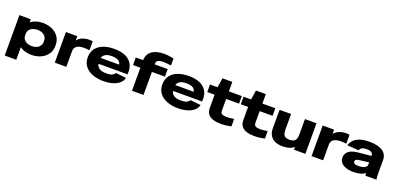

<svg xmlns="http://www.w3.org/2000/svg" viewBox="12 -1794 6252 3031"><g transform="rotate(20 3138.0 -278.5)"><path d="M52 165V-514H243V-462Q282 -493 335 -509.5Q388 -526 445 -526Q498 -526 552.5 -511Q607 -496 652 -464Q697 -432 724.5 -380.5Q752 -329 752 -257Q752 -185 723.5 -134Q695 -83 649.5 -50.5Q604 -18 550 -3Q496 12 445 12Q391 12 339 -2Q287 -16 246 -46V165ZM246 -249Q246 -203 269.5 -174.5Q293 -146 329.5 -133Q366 -120 403 -120Q446 -120 480.5 -135.5Q515 -151 536 -180.5Q557 -210 557 -252V-262Q557 -326 512 -360Q467 -394 403 -394Q366 -394 329.5 -381.5Q293 -369 269.5 -340.5Q246 -312 246 -265Z M833 0V-514H1024V-443Q1059 -486 1112 -506Q1165 -526 1222 -526Q1233 -526 1248 -525Q1263 -524 1281 -521V-372Q1254 -375 1220.5 -377Q1187 -379 1153 -376Q1119 -373 1090.5 -361.5Q1062 -350 1044.5 -325Q1027 -300 1027 -257V0Z M1651 12Q1548 12 1467 -19Q1386 -50 1339.5 -110Q1293 -170 1293 -257Q1293 -345 1337 -405Q1381 -465 1460.5 -495.5Q1540 -526 1645 -526Q1756 -526 1833 -491.5Q1910 -457 1947.5 -388.5Q1985 -320 1975 -219H1488Q1493 -177 1532.5 -148Q1572 -119 1651 -119Q1721 -119 1751.5 -135Q1782 -151 1796 -177L1973 -158Q1951 -75 1864 -31.5Q1777 12 1651 12ZM1647 -405Q1572 -405 1534.5 -379.5Q1497 -354 1489 -318H1798Q1792 -360 1754.5 -382.5Q1717 -405 1647 -405Z M2130 0V-387H2007V-514H2130Q2134 -618 2208.5 -670Q2283 -722 2408 -722Q2486 -722 2572 -702V-585Q2538 -590 2502.5 -593.5Q2467 -597 2438 -597Q2408 -597 2382 -591.5Q2356 -586 2340 -569.5Q2324 -553 2324 -521V-514H2543V-387H2324V0Z M2904 12Q2801 12 2720 -19Q2639 -50 2592.5 -110Q2546 -170 2546 -257Q2546 -345 2590 -405Q2634 -465 2713.5 -495.5Q2793 -526 2898 -526Q3009 -526 3086 -491.5Q3163 -457 3200.5 -388.5Q3238 -320 3228 -219H2741Q2746 -177 2785.5 -148Q2825 -119 2904 -119Q2974 -119 3004.5 -135Q3035 -151 3049 -177L3226 -158Q3204 -75 3117 -31.5Q3030 12 2904 12ZM2900 -405Q2825 -405 2787.5 -379.5Q2750 -354 2742 -318H3051Q3045 -360 3007.5 -382.5Q2970 -405 2900 -405Z M3624 12Q3552 12 3496.5 -4.5Q3441 -21 3409 -60.5Q3377 -100 3377 -168V-387H3254V-514H3381L3405 -673H3571V-514H3788V-387H3571V-191Q3571 -160 3586 -145Q3601 -130 3625 -125.5Q3649 -121 3675 -121Q3703 -121 3733.5 -125Q3764 -129 3798 -134V-8Q3751 2 3710.5 7Q3670 12 3624 12Z M4187 12Q4115 12 4059.5 -4.5Q4004 -21 3972 -60.5Q3940 -100 3940 -168V-387H3817V-514H3944L3968 -673H4134V-514H4351V-387H4134V-191Q4134 -160 4149 -145Q4164 -130 4188 -125.5Q4212 -121 4238 -121Q4266 -121 4296.5 -125Q4327 -129 4361 -134V-8Q4314 2 4273.5 7Q4233 12 4187 12Z M4661 12Q4591 12 4537 -11Q4483 -34 4452.5 -82Q4422 -130 4422 -204V-514H4616V-257Q4616 -200 4629.5 -171.5Q4643 -143 4668.5 -133Q4694 -123 4728 -123Q4765 -123 4792 -133.5Q4819 -144 4834 -172.5Q4849 -201 4849 -254V-514H5043V0H4852V-47Q4816 -15 4766.5 -1.5Q4717 12 4661 12Z M5147 0V-514H5338V-443Q5373 -486 5426 -506Q5479 -526 5536 -526Q5547 -526 5562 -525Q5577 -524 5595 -521V-372Q5568 -375 5534.5 -377Q5501 -379 5467 -376Q5433 -373 5404.5 -361.5Q5376 -350 5358.5 -325Q5341 -300 5341 -257V0Z M5847 10Q5742 10 5677 -30.5Q5612 -71 5612 -147Q5612 -209 5660 -251.5Q5708 -294 5820 -305L6035 -326V-331Q6035 -401 5928 -401Q5879 -401 5851.5 -386.5Q5824 -372 5814 -340L5619 -354Q5631 -400 5666 -439Q5701 -478 5766 -502Q5831 -526 5931 -526Q6076 -526 6152.5 -475Q6229 -424 6229 -326V-155Q6229 -118 6229.5 -93Q6230 -68 6231.5 -46.5Q6233 -25 6236 0H6051L6047 -44Q6012 -15 5960 -2.5Q5908 10 5847 10ZM5809 -151Q5809 -131 5827.5 -118.5Q5846 -106 5889 -106Q5925 -106 5958.5 -113Q5992 -120 6013.5 -137Q6035 -154 6035 -183V-218L5869 -197Q5841 -193 5825 -183Q5809 -173 5809 -151Z"/></g></svg>

Font: Special Gothic Expanded One
Style: Regular
Weight: 400
Designer: Alistair McCready
Foundry: Monolith
Version: Version 1.010; ttfautohint (v1.8.4.7-5d5b)